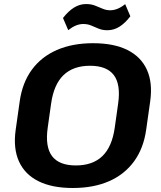

<svg xmlns="http://www.w3.org/2000/svg" viewBox="-20 -925 803 955"><path d="M342 10.1Q239 10.1 171.2 -23.7Q103.4 -57.5 74.2 -122.4Q45 -187.2 58 -279.3L78 -420.7Q91 -513.3 138.2 -577.9Q185.4 -642.5 262.7 -676.3Q340.1 -710.1 443 -710.1Q546.4 -710.1 614 -676.3Q681.6 -642.5 710.8 -577.9Q740 -513.3 727 -420.7L707 -279.3Q694 -187.2 646.8 -122.4Q599.6 -57.5 522.5 -23.7Q445.4 10.1 342 10.1ZM357.2 -102.1Q441 -102.1 489.2 -148.5Q537.3 -194.9 550.7 -289.7L567.7 -410.3Q581.1 -505.1 546.1 -551.5Q511.1 -597.9 427.8 -597.9Q344.4 -597.9 296.1 -551.5Q247.7 -505.1 234.3 -410.3L217.3 -289.7Q203.9 -194.9 238.9 -148.5Q273.9 -102.1 357.2 -102.1ZM293.3 -835.5Q319.8 -869.7 348.2 -887.3Q376.6 -904.9 408.3 -904.9Q432.9 -904.9 452.2 -897.4Q471.6 -889.9 489.9 -881.9Q508.2 -873.9 528.3 -873.9Q546.3 -873.9 564.9 -881.5Q583.5 -889 602.6 -904.5L628.3 -844Q602.7 -810.3 574.6 -792.5Q546.5 -774.6 513.8 -774.6Q489.7 -774.6 470.4 -782.6Q451 -790.6 433.5 -798.1Q415.9 -805.6 394.3 -805.6Q375.7 -805.6 357.4 -798Q339 -790.5 319.4 -775Z"/></svg>

Font: Pathway Extreme 8pt Thin
Style: Italic
Weight: 100
Italic angle: -8°
Designer: Eduardo Rodriguez Tunni
Foundry: Eduardo Rodriguez Tunni
Version: Version 1.000